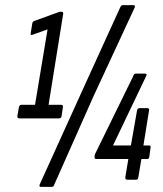

<svg xmlns="http://www.w3.org/2000/svg" viewBox="-20 -703 638 751"><path d="M56 -240Q47 -240 48 -249L54 -284Q56 -293 64 -293H117L166 -588L107 -567Q99 -564 100 -572L106 -610Q107 -618 114 -621L205 -654Q207 -655 210 -656Q213 -657 216 -657H220Q229 -657 227 -648L170 -293H219Q228 -293 226 -284L221 -249Q220 -240 210 -240ZM140 28Q131 28 136 17L302 -349L451 -676Q455 -683 460 -683H502Q505 -683 507 -681Q509 -679 507 -674L346 -327L191 22Q190 28 181 28ZM478 0Q470 0 470 -9L482 -81H357Q348 -81 350 -90V-95Q351 -98 352.5 -102Q354 -106 356 -109L501 -405Q504 -415 510 -415H548Q557 -415 551 -404L422 -134H492L516 -271Q518 -280 526 -280H556Q565 -280 563 -271L541 -134H563Q570 -134 569 -126L564 -90Q563 -81 556 -81H533L521 -9Q520 0 512 0Z"/></svg>

Font: Sofia Sans Extra Condensed
Style: Italic
Weight: 400
Italic angle: -9°
Designer: Botio Nikoltchev, Ani Petrova
Foundry: lettersoup
Version: Version 4.101; ttfautohint (v1.8.4.7-5d5b)